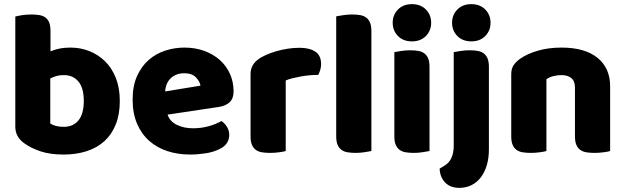

<svg xmlns="http://www.w3.org/2000/svg" viewBox="-20 -731 3022 928"><path d="M54 -651Q64 -654 86 -657.5Q108 -661 131 -661Q153 -661 170.5 -658Q188 -655 200 -646Q212 -637 218 -621.5Q224 -606 224 -581V-483Q249 -493 271.5 -497Q294 -501 321 -501Q369 -501 412 -484Q455 -467 488 -434.5Q521 -402 540 -354Q559 -306 559 -243Q559 -178 539.5 -129.5Q520 -81 485 -49Q450 -17 399.5 -0.5Q349 16 288 16Q222 16 176 0.5Q130 -15 98 -38Q54 -69 54 -118ZM288 -118Q334 -118 359.5 -149.5Q385 -181 385 -243Q385 -306 359 -337Q333 -368 289 -368Q269 -368 254.5 -364Q240 -360 223 -352V-134Q234 -127 249.5 -122.5Q265 -118 288 -118Z M899 16Q840 16 789.5 -0.5Q739 -17 701.5 -50Q664 -83 642.5 -133Q621 -183 621 -250Q621 -316 642.5 -363.5Q664 -411 699 -441.5Q734 -472 779 -486.5Q824 -501 871 -501Q924 -501 967.5 -485Q1011 -469 1042.5 -441Q1074 -413 1091.5 -374Q1109 -335 1109 -289Q1109 -255 1090 -237Q1071 -219 1037 -214L790 -177Q801 -144 835 -127.5Q869 -111 913 -111Q954 -111 990.5 -121.5Q1027 -132 1050 -146Q1066 -136 1077 -118Q1088 -100 1088 -80Q1088 -35 1046 -13Q1014 4 974 10Q934 16 899 16ZM871 -377Q847 -377 829.5 -369Q812 -361 801 -348.5Q790 -336 784.5 -320.5Q779 -305 778 -289L949 -317Q946 -337 927 -357Q908 -377 871 -377Z M1361 -1Q1351 2 1329.5 5Q1308 8 1285 8Q1263 8 1245.5 5Q1228 2 1216 -7Q1204 -16 1197.5 -31.5Q1191 -47 1191 -72V-372Q1191 -395 1199.5 -411.5Q1208 -428 1224 -441Q1240 -454 1263.5 -464.5Q1287 -475 1314 -483Q1341 -491 1370 -495.5Q1399 -500 1428 -500Q1476 -500 1504 -481.5Q1532 -463 1532 -421Q1532 -407 1528 -393.5Q1524 -380 1518 -369Q1497 -369 1475 -367Q1453 -365 1432 -361Q1411 -357 1392.5 -352.5Q1374 -348 1361 -342Z M1775 -1Q1764 1 1742.5 4.5Q1721 8 1699 8Q1677 8 1659.5 5Q1642 2 1630 -7Q1618 -16 1611.5 -31.5Q1605 -47 1605 -72V-652Q1616 -654 1637.5 -657.5Q1659 -661 1681 -661Q1703 -661 1720.5 -658Q1738 -655 1750 -646Q1762 -637 1768.5 -621.5Q1775 -606 1775 -581Z M1878 -621Q1878 -659 1903.5 -685Q1929 -711 1971 -711Q2013 -711 2038.5 -685Q2064 -659 2064 -621Q2064 -583 2038.5 -557Q2013 -531 1971 -531Q1929 -531 1903.5 -557Q1878 -583 1878 -621ZM2056 -1Q2045 1 2023.5 4.5Q2002 8 1980 8Q1958 8 1940.5 5Q1923 2 1911 -7Q1899 -16 1892.5 -31.5Q1886 -47 1886 -72V-479Q1897 -481 1918.5 -484.5Q1940 -488 1962 -488Q1984 -488 2001.5 -485Q2019 -482 2031 -473Q2043 -464 2049.5 -448.5Q2056 -433 2056 -408Z M2165 -621Q2165 -659 2190.5 -685Q2216 -711 2258 -711Q2300 -711 2325.5 -685Q2351 -659 2351 -621Q2351 -583 2325.5 -557Q2300 -531 2258 -531Q2216 -531 2190.5 -557Q2165 -583 2165 -621ZM2131 68Q2153 54 2163 29.5Q2173 5 2173 -25V-479Q2184 -481 2205.5 -484.5Q2227 -488 2249 -488Q2271 -488 2288.5 -485Q2306 -482 2318 -473Q2330 -464 2336.5 -448.5Q2343 -433 2343 -408V-9Q2343 33 2333 67Q2323 101 2304.5 125.5Q2286 150 2259.5 163.5Q2233 177 2200 177Q2156 177 2131 150.5Q2106 124 2105 84Z M2759 -308Q2759 -339 2741.5 -353.5Q2724 -368 2694 -368Q2674 -368 2654.5 -363Q2635 -358 2621 -348V-1Q2611 2 2589.5 5Q2568 8 2545 8Q2523 8 2505.5 5Q2488 2 2476 -7Q2464 -16 2457.5 -31.5Q2451 -47 2451 -72V-372Q2451 -399 2462.5 -416Q2474 -433 2494 -447Q2528 -471 2579.5 -486Q2631 -501 2694 -501Q2807 -501 2868 -451.5Q2929 -402 2929 -314V-1Q2919 2 2897.5 5Q2876 8 2853 8Q2831 8 2813.5 5Q2796 2 2784 -7Q2772 -16 2765.5 -31.5Q2759 -47 2759 -72Z"/></svg>

Font: Baloo Paaji
Style: Regular
Weight: 400
Designer: Shuchita Grover and Ek Type
Foundry: Ek Type
Version: Version 1.443;PS 1.000;hotconv 16.6.51;makeotf.lib2.5.65220;